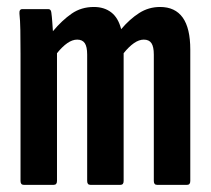

<svg xmlns="http://www.w3.org/2000/svg" viewBox="-20 -517 590 537"><path d="M46.4 0Q37.4 0 37.4 -10.9V-366.8Q37.4 -404.9 36.9 -432.7Q36.4 -460.6 34.4 -478.9Q33.4 -491.5 42.4 -491.5H115.3Q122.6 -491.5 123.6 -481.7Q125.2 -470.2 126.1 -456.7Q127 -443.1 128 -429.7Q153.6 -460.3 180.5 -478.9Q207.3 -497.5 242.6 -497.5Q271.5 -497.5 291.1 -482.4Q310.7 -467.4 318.9 -435.4Q342.7 -463.5 369.2 -480.5Q395.7 -497.5 427.8 -497.5Q469.7 -497.5 491 -467.9Q512.2 -438.3 512.2 -378.3V-10.9Q512.2 0 503.3 0H419.2Q410.2 0 410.2 -10.9V-364.3Q410.2 -386.3 403.6 -396.2Q396.9 -406.2 382.2 -406.2Q368.9 -406.2 354.7 -396.4Q340.6 -386.6 325.8 -368.2V-10.9Q325.8 0 316.9 0H232.8Q223.8 0 223.8 -10.9V-364.3Q223.8 -386.3 217.2 -396.2Q210.5 -406.2 195.8 -406.2Q182.5 -406.2 168.3 -396.4Q154.2 -386.6 139.4 -368.2V-10.9Q139.4 0 130.1 0Z"/></svg>

Font: Sofia Sans Extra Condensed
Style: Regular
Weight: 400
Designer: Botio Nikoltchev, Ani Petrova
Foundry: lettersoup
Version: Version 4.101